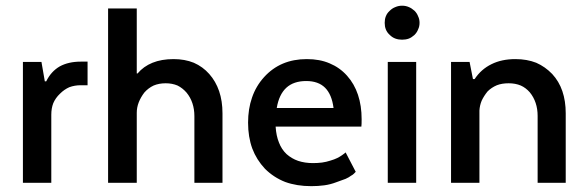

<svg xmlns="http://www.w3.org/2000/svg" viewBox="-20 -635 2040 667"><path d="M284.2 -420.9Q278.3 -420.9 260.7 -420.9Q217.8 -420.9 187.5 -404.3Q157.2 -386.7 140.6 -352.5Q139.6 -352.5 135.7 -352.5Q132.8 -370.1 124 -419.9Q108.4 -419.9 59.6 -419.9Q59.6 -407.2 59.6 -367.2Q59.6 -275.4 59.6 0Q85 0 158.2 0Q158.2 -58.6 158.2 -236.3Q158.2 -258.8 165 -276.4Q172.9 -294.9 188.5 -309.6Q203.1 -324.2 220.7 -332Q239.3 -338.9 260.7 -338.9Q268.6 -338.9 284.2 -338.9Q284.2 -359.4 284.2 -420.9Z M355.5 0Q380.9 0 455.1 0Q455.1 -60.5 455.1 -243.2Q455.1 -261.7 461.9 -279.3Q468.8 -296.9 481.4 -313.5Q495.1 -329.1 513.7 -337.9Q532.2 -345.7 555.7 -345.7Q578.1 -345.7 596.7 -337.9Q614.3 -329.1 627.9 -313.5Q641.6 -296.9 648.4 -276.4Q655.3 -255.9 655.3 -231.4Q655.3 -154.3 655.3 0Q679.7 0 752.9 0Q752.9 -60.5 752.9 -241.2Q752.9 -284.2 741.2 -318.4Q729.5 -352.5 707 -377.9Q684.6 -403.3 653.3 -417Q622.1 -429.7 583 -429.7Q541 -429.7 509.8 -417Q478.5 -404.3 458 -379.9Q457 -379.9 455.1 -379.9Q455.1 -436.5 455.1 -605.5Q429.7 -605.5 355.5 -605.5Q355.5 -567.4 355.5 -453.1Q355.5 -339.8 355.5 0Z M1180.7 -105.5Q1177.7 -102.5 1168 -95.7Q1161.1 -90.8 1151.4 -85.9Q1141.6 -81.1 1127.9 -77.1Q1113.3 -72.3 1098.6 -70.3Q1083 -68.4 1067.4 -68.4Q1039.1 -68.4 1015.6 -76.2Q993.2 -84 975.6 -99.6Q958 -116.2 949.2 -139.6Q939.5 -163.1 937.5 -195.3Q1037.1 -195.3 1235.4 -195.3Q1236.3 -201.2 1236.3 -220.7Q1236.3 -267.6 1223.6 -305.7Q1210.9 -343.8 1185.5 -372.1Q1160.2 -400.4 1125 -415Q1090.8 -429.7 1045.9 -429.7Q1000 -429.7 962.9 -414.1Q925.8 -398.4 897.5 -367.2Q869.1 -335.9 855.5 -295.9Q841.8 -256.8 841.8 -209Q841.8 -159.2 856.4 -119.1Q871.1 -80.1 900.4 -48.8Q930.7 -18.6 970.7 -2.9Q1010.7 11.7 1061.5 11.7Q1085 11.7 1106.4 8.8Q1127.9 5.9 1148.4 -2Q1168 -8.8 1180.7 -13.7Q1193.4 -19.5 1199.2 -24.4Q1205.1 -27.3 1209 -31.2Q1212.9 -35.2 1215.8 -38.1Q1204.1 -60.5 1180.7 -105.5ZM1043.9 -353.5Q1085.9 -353.5 1109.4 -330.1Q1132.8 -306.6 1138.7 -259.8Q1073.2 -259.8 941.4 -259.8Q949.2 -306.6 974.6 -330.1Q1000 -353.5 1043.9 -353.5Z M1377 -497.1Q1389.6 -497.1 1400.4 -501Q1410.2 -504.9 1419.9 -513.7Q1428.7 -522.5 1432.6 -533.2Q1437.5 -543 1437.5 -555.7Q1437.5 -568.4 1432.6 -578.1Q1428.7 -588.9 1419.9 -597.7Q1410.2 -606.4 1400.4 -610.4Q1389.6 -615.2 1377 -615.2Q1364.3 -615.2 1353.5 -610.4Q1342.8 -606.4 1334 -597.7Q1324.2 -588.9 1320.3 -578.1Q1316.4 -568.4 1316.4 -555.7Q1316.4 -543 1320.3 -533.2Q1324.2 -522.5 1334 -513.7Q1342.8 -504.9 1353.5 -501Q1364.3 -497.1 1377 -497.1ZM1327.1 0Q1352.5 0 1425.8 0Q1425.8 -105.5 1425.8 -419.9Q1401.4 -419.9 1327.1 -419.9Q1327.1 -407.2 1327.1 -367.2Q1327.1 -275.4 1327.1 0Z M1546.9 0Q1572.3 0 1645.5 0Q1645.5 -62.5 1645.5 -251Q1646.5 -268.6 1653.3 -285.2Q1661.1 -301.8 1673.8 -317.4Q1687.5 -331.1 1706.1 -338.9Q1723.6 -345.7 1747.1 -345.7Q1770.5 -345.7 1789.1 -337.9Q1806.6 -330.1 1820.3 -314.5Q1834 -297.9 1840.8 -277.3Q1847.7 -256.8 1847.7 -232.4Q1847.7 -154.3 1847.7 0Q1872.1 0 1945.3 0Q1945.3 -60.5 1945.3 -241.2Q1945.3 -284.2 1933.6 -318.4Q1921.9 -352.5 1898.4 -377.9Q1874 -403.3 1842.8 -417Q1810.5 -429.7 1770.5 -429.7Q1722.7 -429.7 1687.5 -412.1Q1651.4 -394.5 1628.9 -360.4Q1627 -360.4 1623 -360.4Q1620.1 -375 1611.3 -419.9Q1595.7 -419.9 1546.9 -419.9Q1546.9 -407.2 1546.9 -367.2Q1546.9 -275.4 1546.9 0Z"/></svg>

Font: TextaAlt
Style: Bold
Weight: 400
Designer: Daniel Hernandez & Miguel Hernandez
Version: Version 1.005;com.myfonts.easy.latinotype.texta.alt-bold.wfk